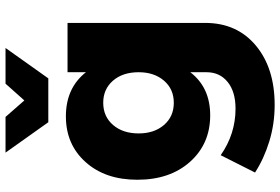

<svg xmlns="http://www.w3.org/2000/svg" viewBox="-178 -625 1004 688"><g transform="rotate(-90 324.0 -281.0)"><path d="M387.2 -609.9H230L121.1 -763.2H249L308.1 -695.8L368.2 -763.2H496.1ZM409.2 -541H585.9V-47.9Q585.9 65.9 505.1 133.5Q424.3 201.2 292 201.2Q223.6 201.2 161.1 181.9Q98.6 162.6 49.8 130.9L111.8 7.8Q188 61 278.8 61Q339.4 61 374.3 32.7Q409.2 4.4 409.2 -43V-101.1Q354.5 -29.8 254.9 -29.8Q152.8 -29.8 88.4 -101.8Q23.9 -173.8 23.9 -291Q23.9 -405.8 87.2 -476.3Q150.4 -546.9 251 -546.9Q352.5 -546.9 409.2 -475.1ZM299.8 -160.2Q348.6 -160.2 378.9 -195.3Q409.2 -230.5 409.2 -286.1Q409.2 -343.3 378.9 -378.2Q348.6 -413.1 299.8 -413.1Q250.5 -413.1 220.2 -377.9Q189.9 -342.8 189.9 -286.1Q189.9 -230.5 220.2 -195.3Q250.5 -160.2 299.8 -160.2Z"/></g></svg>

Font: Montserrat-Arabic
Style: Bold
Weight: 700
Designer: Mohamed Gaber
Foundry: Kief Type Foundry
Version: Version 5.008;PS 005.008;hotconv 1.0.88;makeotf.lib2.5.64775